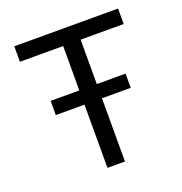

<svg xmlns="http://www.w3.org/2000/svg" viewBox="-131 -842 907 956"><g transform="rotate(-20 323.0 -364.0)"><path d="M47.9 -645.5V-727.5H597.7V-645.5H369.6V0H276.9V-645.5ZM125 -335V-410.2H522V-335Z"/></g></svg>

Font: Inter
Style: Regular
Weight: 400
Designer: Rasmus Andersson
Foundry: rsms
Version: Version 4.001;git-9221beed3